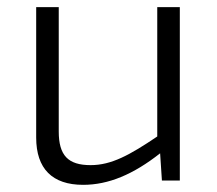

<svg xmlns="http://www.w3.org/2000/svg" viewBox="-20 -504 607 536"><path d="M482 -484H419V-123C342 -71 291 -43 233 -43C170 -43 144 -70 144 -137V-484H81V-120C81 -33 126 12 212 12C283 12 352 -17 427 -76L432 0H482Z"/></svg>

Font: SnT
Style: Regular
Weight: 300
Designer: Natanael Gama
Version: Version 1.001;PS 001.001;hotconv 1.0.70;makeotf.lib2.5.58329